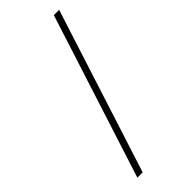

<svg xmlns="http://www.w3.org/2000/svg" viewBox="-292 -778 1024 1024"><g transform="rotate(-45 220.0 -266.0)"><path d="M68 198H108L406 -730H366Z"/></g></svg>

Font: Old Standard
Style: Italic
Weight: 400
Italic angle: -15.2°
Designer: Alexey Kryukov <alexios@thessalonica.org.ru>
Version: Version 2.0